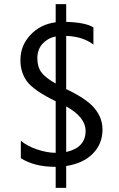

<svg xmlns="http://www.w3.org/2000/svg" viewBox="-20 -809 579 931"><path d="M301 -4V102H250V0Q146 0 81 -42V-127Q109 -102 158 -85Q208 -68 250 -68V-318Q144 -370 111 -414Q79 -458 79 -517Q79 -588 127 -639Q175 -691 250 -701V-789H301V-703Q396 -700 433 -676V-593Q382 -632 301 -635V-377Q402 -329 439 -283Q477 -237 477 -181Q477 -111 430 -64Q384 -17 301 -4ZM250 -404V-632Q229 -628 213 -618.5Q197 -609 185 -595.5Q173 -582 167 -564.5Q161 -547 161 -527Q161 -484 181 -458Q200 -432 250 -404ZM301 -293V-72Q395 -93 395 -174Q395 -241 301 -293Z"/></svg>

Font: A Tai Tham KH New
Style: Regular
Weight: 400
Designer: Sangdang Kengtung
Foundry: Sangdang Kengtung
Version: Version 1.002